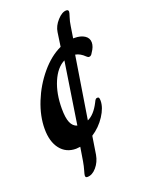

<svg xmlns="http://www.w3.org/2000/svg" viewBox="-145 -674 656 891"><g transform="rotate(-20 183.5 -229.0)"><path d="M360 -429Q360 -408 343 -384Q336 -370 326 -370Q320 -370 314 -376Q292 -398 268 -402L219 -95Q253 -110 279 -161Q284 -172 287.5 -175.5Q291 -179 296 -179Q302 -179 304 -175Q306 -171 306 -161Q306 -127 280 -87Q254 -47 214 -21L200 68Q194 102 173 126.5Q152 151 128 151Q123 151 120.5 149Q118 147 118 141Q118 136 123.5 117.5Q129 99 133 76L144 8Q130 10 123 10Q74 10 45.5 -26.5Q17 -63 17 -126Q17 -189 44 -256.5Q71 -324 117 -379Q163 -434 217 -459L227 -528Q231 -557 254.5 -583Q278 -609 299 -609Q310 -609 310 -599Q310 -594 303.5 -574.5Q297 -555 294 -533L285 -476H291Q322 -476 341 -463.5Q360 -451 360 -429ZM124 -187Q124 -142 134 -118.5Q144 -95 165 -89L212 -394Q172 -374 148 -318Q124 -262 124 -187Z"/></g></svg>

Font: Charm
Style: Bold
Weight: 700
Designer: Katatrad Aksorn Co.,Ltd.
Foundry: Cadson Demak Co.,Ltd.
Version: Version 1.001